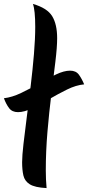

<svg xmlns="http://www.w3.org/2000/svg" viewBox="-43 -946 450 981"><path d="M70 -117Q70 -150 77 -211Q84 -272 94 -349Q104 -426 114 -509Q124 -592 130.5 -670Q137 -748 137 -809Q137 -850 134 -880.5Q131 -911 125 -926Q198 -905 223.5 -863.5Q249 -822 249 -751Q249 -705 240 -631Q231 -557 219.5 -465Q208 -373 199.5 -273Q191 -173 191 -75Q191 -52 192 -29.5Q193 -7 195 15Q135 12 109 -4.5Q83 -21 76.5 -49.5Q70 -78 70 -117ZM-23 -444Q19 -449 65 -471Q111 -493 156.5 -519.5Q202 -546 243 -565.5Q284 -585 315 -585Q345 -585 360 -564.5Q375 -544 387 -515Q345 -511 299.5 -488.5Q254 -466 208.5 -439.5Q163 -413 122 -393Q81 -373 49 -373Q19 -373 3.5 -393.5Q-12 -414 -23 -444Z"/></svg>

Font: Merienda SemiBold
Style: Regular
Weight: 600
Designer: Eduardo Rodriguez Tunni
Foundry: Eduardo Rodriguez Tunni
Version: Version 2.001; ttfautohint (v1.8.4.7-5d5b)